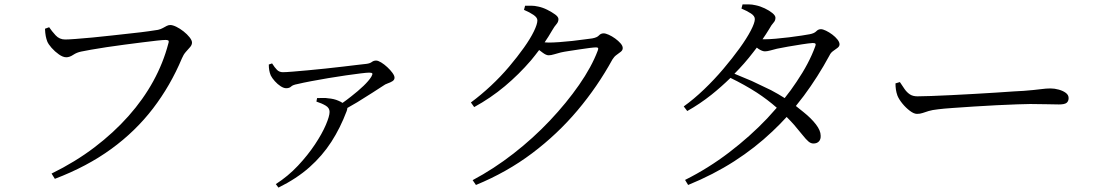

<svg xmlns="http://www.w3.org/2000/svg" viewBox="-20 -797 5000 875"><path d="M277 -617Q292 -617 324.5 -619.5Q357 -622 401 -626Q445 -630 492 -635.5Q539 -641 582 -645.5Q625 -650 656.5 -654.5Q688 -659 700 -661Q713 -664 722.5 -669.5Q732 -675 740 -679Q748 -683 756 -683Q767 -683 783.5 -675Q800 -667 816.5 -654Q833 -641 844 -627Q855 -613 855 -603Q855 -592 846 -582Q837 -572 826.5 -560Q816 -548 809 -531Q757 -407 677.5 -303Q598 -199 487.5 -118.5Q377 -38 230 18L215 -6Q323 -59 410.5 -125.5Q498 -192 565.5 -268Q633 -344 678.5 -427Q724 -510 747 -598Q751 -610 747 -612.5Q743 -615 735 -615Q724 -615 696 -612Q668 -609 629 -604Q590 -599 547.5 -593.5Q505 -588 465.5 -582Q426 -576 395 -570.5Q364 -565 350 -562Q330 -558 313.5 -547Q297 -536 282 -536Q267 -536 248.5 -549Q230 -562 215 -579Q200 -596 195 -609Q191 -620 188.5 -632.5Q186 -645 185 -666L204 -673Q216 -655 233.5 -636Q251 -617 277 -617Z M1205 -503 1220 -508Q1232 -489 1242.5 -478.5Q1253 -468 1269 -468Q1283 -468 1313 -470.5Q1343 -473 1382 -476.5Q1421 -480 1463 -484.5Q1505 -489 1543.5 -493.5Q1582 -498 1610.5 -501.5Q1639 -505 1650 -506Q1666 -508 1674.5 -514.5Q1683 -521 1694 -521Q1703 -521 1717 -512.5Q1731 -504 1745 -491Q1759 -478 1768.5 -465Q1778 -452 1778 -443Q1778 -433 1768.5 -427Q1759 -421 1747 -417Q1735 -413 1726 -406Q1708 -394 1676.5 -374Q1645 -354 1608 -331Q1585 -318 1563 -305Q1563 -300 1560 -291Q1531 -214 1490 -150.5Q1449 -87 1390.5 -35Q1332 17 1249 58L1237 42Q1293 6 1338 -42Q1383 -90 1415.5 -139Q1448 -188 1465 -228Q1482 -268 1482 -287Q1482 -305 1464.5 -315.5Q1447 -326 1422 -334L1425 -350Q1441 -350 1452.5 -350.5Q1464 -351 1475 -349Q1502 -347 1522 -338Q1534 -333 1541 -328Q1561 -342 1581 -358Q1612 -382 1636.5 -405.5Q1661 -429 1672 -447Q1679 -459 1676.5 -462.5Q1674 -466 1662 -466Q1652 -466 1623.5 -462.5Q1595 -459 1556.5 -453.5Q1518 -448 1476.5 -441Q1435 -434 1398 -427Q1361 -420 1336 -414Q1314 -410 1306.5 -402.5Q1299 -395 1284 -395Q1273 -395 1259 -404Q1245 -413 1232.5 -427Q1220 -441 1214 -453Q1209 -465 1207 -477Q1205 -489 1205 -503Z M2126 -330Q2172 -364 2217 -406Q2262 -448 2300 -493Q2338 -538 2367.5 -579.5Q2397 -621 2413 -654Q2429 -687 2429 -704Q2429 -717 2411.5 -729Q2394 -741 2368 -752L2373 -771Q2387 -771 2401.5 -771Q2416 -771 2433 -767Q2453 -763 2474 -752.5Q2495 -742 2510 -731Q2525 -720 2525 -710Q2525 -697 2516 -687Q2507 -677 2496 -658Q2480 -630 2462 -604Q2472 -603 2481 -603Q2499 -603 2528.5 -605Q2558 -607 2589 -610.5Q2620 -614 2644.5 -617.5Q2669 -621 2679 -622Q2701 -626 2709.5 -635.5Q2718 -645 2731 -645Q2740 -645 2754.5 -638.5Q2769 -632 2783.5 -621.5Q2798 -611 2808 -599.5Q2818 -588 2818 -578Q2818 -568 2809 -561Q2800 -554 2789.5 -546.5Q2779 -539 2771 -526Q2703 -402 2611.5 -293.5Q2520 -185 2405 -98.5Q2290 -12 2149 46L2134 24Q2230 -27 2320 -97Q2410 -167 2486 -247.5Q2562 -328 2619 -410Q2676 -492 2704 -566Q2708 -575 2705 -579Q2702 -581 2696 -581Q2688 -581 2667.5 -578.5Q2647 -576 2621.5 -572Q2596 -568 2572.5 -564.5Q2549 -561 2536 -558Q2520 -554 2505.5 -549.5Q2491 -545 2480 -545Q2469 -545 2453 -557Q2445 -563 2437 -569Q2419 -545 2400 -522Q2345 -458 2280.5 -404Q2216 -350 2141 -309Z M3096 -312Q3142 -345 3188.5 -389.5Q3235 -434 3276.5 -483Q3318 -532 3350.5 -577Q3383 -622 3401.5 -657.5Q3420 -693 3420 -710Q3420 -724 3402.5 -735.5Q3385 -747 3359 -758L3364 -777Q3378 -777 3392.5 -777Q3407 -777 3424 -773Q3444 -769 3465 -759Q3486 -749 3500 -737.5Q3514 -726 3514 -716Q3514 -703 3505 -693.5Q3496 -684 3485 -664Q3471 -641 3455 -618Q3461 -618 3466 -618Q3484 -618 3514 -620.5Q3544 -623 3576 -627Q3608 -631 3634 -635Q3660 -639 3670 -641Q3691 -645 3700 -654.5Q3709 -664 3721 -664Q3730 -664 3744.5 -657Q3759 -650 3773 -639.5Q3787 -629 3796.5 -617Q3806 -605 3806 -595Q3806 -586 3797 -579Q3788 -572 3777 -564.5Q3766 -557 3760 -544Q3707 -446 3643 -360Q3625 -336 3607 -314Q3625 -300 3642 -286Q3677 -258 3698.5 -230Q3720 -202 3720 -179Q3721 -162 3712 -152.5Q3703 -143 3687 -143Q3675 -143 3664 -152.5Q3653 -162 3638 -181Q3623 -200 3599 -228Q3585 -244 3565 -264Q3534 -230 3500 -198Q3421 -123 3326 -62Q3231 -1 3116 46L3102 23Q3208 -30 3303 -102.5Q3398 -175 3476 -257Q3499 -282 3520 -306Q3478 -343 3429 -375Q3373 -411 3309 -442Q3267 -401 3222 -365Q3169 -323 3112 -291ZM3556 -350Q3585 -386 3610 -424Q3667 -508 3695 -585Q3699 -594 3696 -598Q3693 -601 3684 -601Q3667 -600 3635 -595Q3603 -590 3571 -584.5Q3539 -579 3521 -575Q3505 -571 3490.5 -567Q3476 -563 3466 -563Q3454 -563 3437 -574Q3433 -577 3429 -580Q3420 -569 3412 -558Q3373 -507 3327 -461Q3366 -445 3406 -428Q3451 -407 3494 -386Q3528 -368 3556 -350Z M4081 -423Q4092 -406 4102.5 -391Q4113 -376 4126.5 -367Q4140 -358 4161 -358Q4183 -358 4224 -359.5Q4265 -361 4316 -363.5Q4367 -366 4419.5 -369Q4472 -372 4519.5 -375Q4567 -378 4601 -380.5Q4635 -383 4646 -383Q4696 -387 4722 -390.5Q4748 -394 4767 -394Q4786 -394 4805.5 -388.5Q4825 -383 4837.5 -373.5Q4850 -364 4850 -350Q4850 -336 4841 -328.5Q4832 -321 4806 -321Q4780 -321 4750.5 -322Q4721 -323 4675 -323Q4657 -323 4616 -321.5Q4575 -320 4522.5 -317.5Q4470 -315 4418 -311.5Q4366 -308 4322.5 -305Q4279 -302 4256 -299Q4228 -296 4212 -291Q4196 -286 4184.5 -282Q4173 -278 4159 -278Q4145 -278 4126.5 -292Q4108 -306 4092.5 -325Q4077 -344 4070 -361Q4065 -375 4063 -388.5Q4061 -402 4061 -417Z"/></svg>

Font: Early Summer Mincho
Style: Regular
Weight: 400
Designer: GuiWonder
Version: Version 1.002